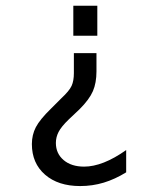

<svg xmlns="http://www.w3.org/2000/svg" viewBox="-20 -624 540 656"><path d="M232.4 -442.4H309.6V-379.9Q309.6 -340.8 297.4 -312.5Q285.2 -284.2 252 -251L214.8 -215.8Q189.5 -191.4 180.2 -173.3Q170.9 -155.3 170.9 -135.7Q170.9 -99.6 197.3 -77.1Q223.6 -54.7 267.6 -54.7Q298.8 -54.7 335 -68.8Q371.1 -83 411.1 -111.3V-35.2Q373 -11.7 334.5 0Q295.9 11.7 253.9 11.7Q178.7 11.7 133.8 -27.3Q88.9 -66.4 88.9 -131.8Q88.9 -163.1 102.5 -189.5Q116.2 -215.8 154.3 -252.9L189.5 -288.1Q216.8 -313.5 224.6 -330.6Q232.4 -347.7 232.4 -374ZM312.5 -502H230.5V-604.5H312.5Z"/></svg>

Font: BabelStone Shapes
Style: Regular
Weight: 400
Designer: Andrew West
Foundry: BabelStone
Version: Version 15.0.0 September 13, 2022